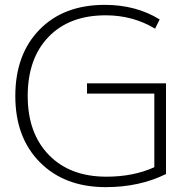

<svg xmlns="http://www.w3.org/2000/svg" viewBox="-20 -760 781 790"><path d="M415 -697Q265 -697 179.5 -608Q94 -519 94 -365Q94 -212 181 -122.5Q268 -33 418 -33Q529 -33 615 -72V-375H338V-417H663V-44Q554 10 415 10Q246 10 144.5 -92Q43 -194 43 -365Q43 -536 142.5 -638Q242 -740 411 -740Q540 -740 637 -680L618 -642Q527 -697 415 -697Z"/></svg>

Font: Mplus 1p Light
Style: Regular
Weight: 300
Version: Version 1.061